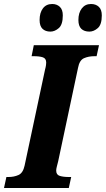

<svg xmlns="http://www.w3.org/2000/svg" viewBox="-41 -940 529 960"><path d="M-21 0 -9 -55H2Q29 -55 51.5 -65Q74 -75 82 -112L184 -591Q188 -606 189 -614.5Q190 -623 190 -627Q190 -648 173 -653.5Q156 -659 128 -659H117L128 -714H454L442 -659H431Q402 -659 379 -649Q356 -639 349 -600L250 -134Q246 -118 243 -106.5Q240 -95 240 -87Q240 -66 258 -60.5Q276 -55 303 -55H315L303 0ZM406 -782Q380 -782 365.5 -796Q351 -810 351 -840Q351 -876 368 -898Q385 -920 414 -920Q438 -920 453 -906Q468 -892 468 -863Q468 -817 448 -799.5Q428 -782 406 -782ZM211 -782Q186 -782 171.5 -796Q157 -810 157 -840Q157 -876 173.5 -898Q190 -920 220 -920Q243 -920 258 -906Q273 -892 273 -863Q273 -817 253 -799.5Q233 -782 211 -782Z"/></svg>

Font: Noto Serif Condensed ExtraBold
Style: Italic
Weight: 800
Width: 3
Italic angle: -12°
Designer: Monotype Design Team
Foundry: Monotype Imaging Inc.
Version: Version 2.014; ttfautohint (v1.8.4.7-5d5b)